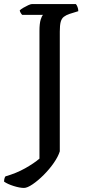

<svg xmlns="http://www.w3.org/2000/svg" viewBox="-56 -724 452 944"><path d="M62 200Q41 200 11 190.5Q-19 181 -36 169Q-36 161 -34 153.5Q-32 146 -29 143Q24 128 67.5 103.5Q111 79 138 56V-572Q138 -608 144 -627.5Q150 -647 156 -651H53Q49 -655 45.5 -661Q42 -667 41 -673Q47 -679 59 -686Q71 -693 83 -698.5Q95 -704 101 -704H317Q321 -700 325 -690Q329 -680 329 -669L287 -656Q269 -650 258 -641.5Q247 -633 242.5 -616.5Q238 -600 238 -569V20Q230 46 208.5 77Q187 108 159 136Q131 164 104.5 182Q78 200 62 200Z"/></svg>

Font: Texturina Medium 12pt
Style: Regular
Weight: 400
Version: Version 1.002